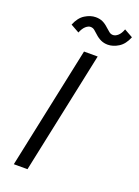

<svg xmlns="http://www.w3.org/2000/svg" viewBox="-169 -986 765 1057"><g transform="rotate(20 213.0 -457.5)"><path d="M54 0 205 -715H285L134 0ZM202 -915Q225 -915 242.5 -907Q260 -899 277 -883Q288 -874 298.5 -864.5Q309 -855 323 -855Q337 -855 351.5 -867.5Q366 -880 376 -907L426 -879Q408 -834 376.5 -814.5Q345 -795 314 -795Q292 -795 273.5 -803.5Q255 -812 238 -828Q228 -837 217.5 -846Q207 -855 193 -855Q180 -855 165.5 -842.5Q151 -830 140 -803L90 -831Q108 -876 139.5 -895.5Q171 -915 202 -915Z"/></g></svg>

Font: Wix Madefor Text
Style: Italic
Weight: 400
Italic angle: -12°
Designer: Dalton Maag Ltd
Foundry: Dalton Maag Ltd
Version: Version 3.100